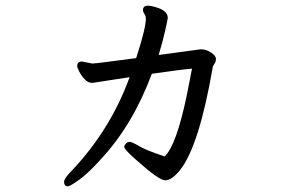

<svg xmlns="http://www.w3.org/2000/svg" viewBox="-20 -607 1040 674"><path d="M218 47Q226 47 258 24Q290 1 334 -48Q446 -168 513 -348Q617 -363 654 -366L636 -274Q599 -96 558 -58Q496 -78 469.5 -93.5Q443 -109 436 -109Q427 -109 421.5 -102.5Q416 -96 416 -92Q416 -82 460 -44Q538 26 560 26Q583 26 612 -10Q679 -94 727 -372Q729 -378 733.5 -384.5Q738 -391 738 -401Q738 -411 721 -422.5Q704 -434 685 -434L537 -414Q551 -460 560 -500.5Q569 -541 569 -544Q569 -570 526 -582Q511 -587 499 -587Q482 -587 482 -572Q482 -565 487 -558Q492 -551 492 -541Q492 -508 458 -403Q316 -384 304 -384L268 -391Q251 -391 251 -375Q251 -370 258 -356Q265 -342 277 -329Q289 -316 304 -316L435 -336Q368 -152 233 -9Q205 19 205 31Q205 47 218 47Z"/></svg>

Font: LXGW WenKai TC
Style: Bold
Weight: 700
Designer: LXGW / Fontworks Inc.
Foundry: LXGW / Fontworks Inc.
Version: Version 1.330;April 28, 2024